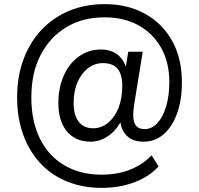

<svg xmlns="http://www.w3.org/2000/svg" viewBox="-20 -748 965 931"><path d="M473 163Q382 163 306 132.5Q230 102 176 44Q122 -14 92.5 -95Q63 -176 63 -276Q63 -377 94 -460.5Q125 -544 181.5 -603.5Q238 -663 315.5 -695.5Q393 -728 487 -728Q600 -728 684.5 -680.5Q769 -633 815.5 -548.5Q862 -464 862 -350Q862 -262 838.5 -197.5Q815 -133 773.5 -97Q732 -61 676 -61Q621 -61 592 -92.5Q563 -124 562 -177L574 -176Q550 -121 508 -91Q466 -61 420 -61Q346 -61 304.5 -111Q263 -161 263 -248Q263 -323 289.5 -382Q316 -441 363 -474.5Q410 -508 470 -508Q518 -508 550.5 -482.5Q583 -457 594 -411H588L602 -497H672L631 -244Q628 -225 627 -212.5Q626 -200 626 -190Q626 -155 639.5 -138.5Q653 -122 681 -122Q716 -122 743 -151Q770 -180 785.5 -231.5Q801 -283 801 -350Q801 -446 761.5 -516Q722 -586 652 -625Q582 -664 487 -664Q380 -664 300.5 -615.5Q221 -567 176.5 -480.5Q132 -394 132 -276Q132 -160 173.5 -76Q215 8 292 53.5Q369 99 473 99Q549 99 611 74.5Q673 50 715 5L749 59Q718 93 675.5 116Q633 139 582 151Q531 163 473 163ZM431 -126Q472 -126 504.5 -153Q537 -180 555 -226Q573 -272 573 -332Q573 -387 550 -414.5Q527 -442 479 -442Q439 -442 406.5 -417Q374 -392 355.5 -348.5Q337 -305 337 -249Q337 -190 361.5 -158Q386 -126 431 -126Z"/></svg>

Font: Nunitoga
Style: Medium
Weight: 500
Designer: Vernon Adams
Foundry: Vernon Adams
Version: Version 1.0